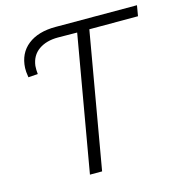

<svg xmlns="http://www.w3.org/2000/svg" viewBox="-106 -806 851 901"><g transform="rotate(-15 320.0 -355.5)"><path d="M630.9 -659.7H394.5L279.8 0H220.7L335.4 -659.7L242.2 -660.6Q185.5 -660.6 148.7 -634.8Q111.8 -608.9 105.5 -559.6L105 -539.6L106.4 -519.5L60.1 -516.1L56.6 -543L56.2 -562Q59.6 -632.8 109.4 -672.1Q159.2 -711.4 244.1 -711.4L639.6 -710.9Z"/></g></svg>

Font: Roboto Light
Style: Italic
Weight: 300
Italic angle: -12°
Designer: Google
Version: Version 2.134; 2016; ttfautohint (v1.6)